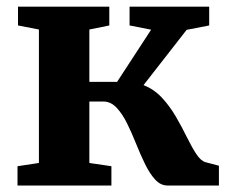

<svg xmlns="http://www.w3.org/2000/svg" viewBox="-20 -572 705 592"><path d="M34 0V-59.5L100 -69.5V-481L35.5 -493.5V-551.5H317V-493.5L255.5 -481V-319.5H341L446 -480.5L379.5 -493.5V-551.5H625V-493.5L555.5 -480L422.5 -309.5Q455 -297 479.5 -270.5Q504 -244 522.5 -212Q541 -180 556 -149.5Q571 -119 584.8 -97.8Q598.5 -76.5 613.5 -72L655 -61V0H496.5Q475 0 458 -18.8Q441 -37.5 426.8 -67Q412.5 -96.5 399.2 -129.8Q386 -163 371.5 -192.2Q357 -221.5 339.2 -240.2Q321.5 -259 298.5 -259H255.5V-69.5L323.5 -59.5V0Z"/></svg>

Font: Merriweather 28pt ExtraBold
Style: Regular
Weight: 800
Version: Version 2.100